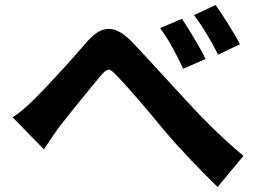

<svg xmlns="http://www.w3.org/2000/svg" viewBox="-20 -766 1040 765"><path d="M30 -299 155 -171C172 -197 196 -233 219 -264C261 -318 340 -415 379 -462C409 -496 414 -497 445 -465C491 -417 567 -329 628 -254C692 -177 783 -83 847 -21L950 -145C855 -223 759 -324 702 -387C639 -455 562 -540 508 -597C435 -673 382 -666 321 -593C256 -517 164 -418 117 -371C86 -341 60 -317 30 -299ZM618 -654C655 -603 680 -555 710 -492L799 -531C777 -577 733 -649 705 -691ZM753 -706C790 -656 817 -611 849 -548L936 -590C913 -635 868 -705 839 -746Z"/></svg>

Font: GenEiGothic-pro-Regular
Style: Bold
Weight: 700
Designer: Ryoko NISHIZUKA (kana & ideographs); Paul D. Hunt (Latin, Greek & Cyrillic); Wenlong ZHANG (bopomofo); Sandoll Communica
Foundry: Adobe Systems Incorporated; o_tamon
Version: Version 1.000.140830